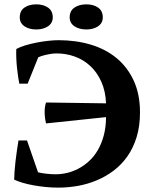

<svg xmlns="http://www.w3.org/2000/svg" viewBox="-20 -860 718 892"><path d="M193.8 -286.6Q191.4 -296.4 189.7 -307.9Q188 -319.3 187.5 -333Q186.5 -361.8 193.8 -383.8L472.7 -379.9Q470.2 -437 450.7 -480.5Q431.2 -523.9 399.7 -553.2Q368.2 -582.5 327.6 -597.2Q287.1 -611.8 243.2 -611.8Q230.5 -611.8 217.5 -609.9Q204.6 -607.9 192.9 -605.2Q181.2 -602.5 171.9 -599.4Q162.6 -596.2 157.7 -593.8L108.4 -471.2H69.8Q67.4 -481.4 64.5 -501Q61.5 -520.5 59.1 -543.7Q56.6 -566.9 55.7 -590.3Q54.7 -613.8 55.7 -632.3Q72.3 -641.6 97.4 -649.2Q122.6 -656.7 149.9 -662.1Q177.2 -667.5 204.3 -670.4Q231.4 -673.3 252 -673.3Q333.5 -673.3 402.8 -652.3Q472.2 -631.3 522.7 -589.1Q573.2 -546.9 601.8 -484.1Q630.4 -421.4 630.4 -337.9Q630.4 -273.9 614.7 -223.1Q599.1 -172.4 571.8 -133.5Q544.4 -94.7 507.8 -67.1Q471.2 -39.6 429 -22Q386.7 -4.4 341.3 3.7Q295.9 11.7 251 11.7Q221.7 11.7 192.4 8.8Q163.1 5.9 136 1Q108.9 -3.9 85.7 -10.7Q62.5 -17.6 45.9 -25.4Q45.9 -41 47.6 -64Q49.3 -86.9 52.2 -112.1Q55.2 -137.2 58.8 -162.4Q62.5 -187.5 65.9 -207.5H105.5L156.7 -59.6Q164.1 -57.6 174.1 -55.9Q184.1 -54.2 195.1 -53Q206.1 -51.8 217.3 -51Q228.5 -50.3 238.3 -50.3Q264.2 -50.3 291.5 -56.6Q318.8 -63 344.7 -76.7Q370.6 -90.3 393.8 -111.6Q417 -132.8 434.3 -162.4Q451.7 -191.9 461.9 -230Q472.2 -268.1 472.7 -315.9ZM71.8 -779.3Q71.8 -809.6 93.5 -824.7Q115.2 -839.8 148.4 -839.8Q181.2 -839.8 203.1 -824.7Q225.1 -809.6 225.1 -779.3Q225.1 -752.9 203.1 -738Q181.2 -723.1 148.4 -723.1Q115.2 -723.1 93.5 -738Q71.8 -752.9 71.8 -779.3ZM303.7 -779.3Q303.7 -809.6 325.9 -824.7Q348.1 -839.8 381.3 -839.8Q414.1 -839.8 435.8 -824.7Q457.5 -809.6 457.5 -779.3Q457.5 -752.9 435.8 -738Q414.1 -723.1 381.3 -723.1Q348.1 -723.1 325.9 -738Q303.7 -752.9 303.7 -779.3Z"/></svg>

Font: PT Astra Serif
Style: Bold
Weight: 700
Designer: A.Korolkova, I. Chaeva
Foundry: ParaType Ltd
Version: Version 1.002